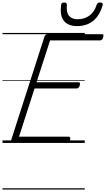

<svg xmlns="http://www.w3.org/2000/svg" viewBox="-20 -1150 853 1545"><path d="M93 0Q78 0 72 -5.5Q66 -11 70 -23L338 -856Q342 -866 348.5 -870.5Q355 -875 370 -875H799Q810 -875 812 -869Q814 -863 810 -850Q807 -837 801 -831Q795 -825 784 -825H383L274 -488H610Q621 -488 623 -481.5Q625 -475 622 -463Q618 -450 611.5 -444Q605 -438 596 -438H258L133 -50H532Q542 -50 544.5 -44Q547 -38 544 -25Q540 -12 533.5 -6Q527 0 518 0ZM599 -940Q528 -940 494 -982.5Q460 -1025 472 -1110Q473 -1121 479 -1125.5Q485 -1130 497 -1130Q508 -1130 513.5 -1125Q519 -1120 518 -1110Q512 -1051 535 -1023Q558 -995 604 -995Q659 -995 699.5 -1024.5Q740 -1054 757 -1110Q762 -1121 768 -1125.5Q774 -1130 785 -1130Q797 -1130 803 -1124.5Q809 -1119 806 -1108Q789 -1050 759.5 -1012.5Q730 -975 689.5 -957.5Q649 -940 599 -940ZM0 365H662V375H0ZM0 -20H662V0H0ZM0 -505H662V-500H0ZM0 -885H662V-875H0Z"/></svg>

Font: Playwrite DK Loopet Guides
Style: Regular
Weight: 400
Designer: Veronika Burian, José Scaglione
Foundry: TypeTogether
Version: Version 1.003